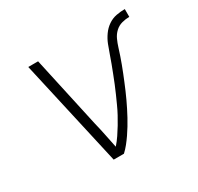

<svg xmlns="http://www.w3.org/2000/svg" viewBox="-119 -670 838 812"><g transform="rotate(-30 300.0 -264.0)"><path d="M269 0H219L102 -520H150L226 -173Q234 -141 240.5 -108.5Q247 -76 254 -43Q269 -60 281.5 -78.5Q294 -97 305.5 -116Q317 -135 327.5 -154.5Q338 -174 347 -194Q356 -214 365 -234Q374 -254 382 -274Q390 -294 398 -314.5Q406 -335 413.5 -355Q421 -375 428 -395.5Q435 -416 443 -436.5Q451 -457 464.5 -476Q478 -495 496.5 -507.5Q515 -520 536 -524Q557 -528 578 -528V-490Q560 -490 541.5 -485Q523 -480 509 -467Q495 -454 487 -436.5Q479 -419 473.5 -401Q468 -383 462 -365.5Q456 -348 449.5 -330.5Q443 -313 436 -295.5Q429 -278 422 -261Q415 -244 407.5 -226.5Q400 -209 392 -192Q384 -175 375.5 -158Q367 -141 358 -124.5Q349 -108 339 -91.5Q329 -75 318 -59Q307 -43 295 -28Q283 -13 269 0Z"/></g></svg>

Font: Iosevka XLt Ex Obl
Style: Regular
Weight: 200
Width: 7
Italic angle: -9°
Monospace: yes
Designer: Belleve Invis
Foundry: Belleve Invis
Version: Version 32.5.0; ttfautohint (v1.8.4)